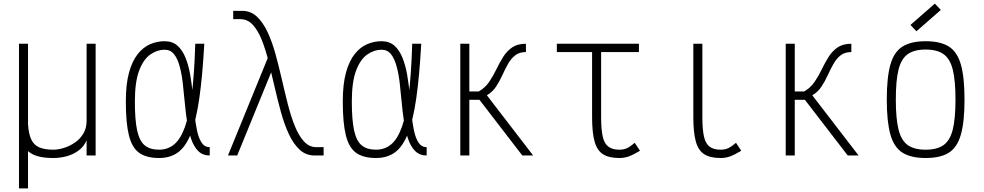

<svg xmlns="http://www.w3.org/2000/svg" viewBox="-20 -860 5440 1062"><path d="M85 182V-618H135V-175Q138 -121 152.5 -89.5Q167 -58 197 -45Q227 -32 275 -32Q302 -32 334 -42Q366 -52 394.5 -71.5Q423 -91 441 -121Q459 -151 459 -191V-618H509V0H459V-84Q445 -50 415.5 -28Q386 -6 349.5 4Q313 14 275 14Q226 14 192 5Q158 -4 135 -24V182Z M1140 -46V0Q1101 0 1076.5 -24.5Q1052 -49 1037.5 -91Q1023 -133 1015 -185Q1007 -237 1002 -292.5Q997 -348 991 -400Q985 -452 973.5 -494Q962 -536 942.5 -560.5Q923 -585 890 -585Q850 -585 812 -559Q774 -533 750 -470.5Q726 -408 726 -298Q726 -197 738.5 -139Q751 -81 780 -56.5Q809 -32 860 -32Q908 -32 943.5 -61.5Q979 -91 1003 -158Q1027 -225 1041 -338Q1055 -451 1060 -618H1110Q1100 -438 1082.5 -316.5Q1065 -195 1036.5 -122Q1008 -49 965 -17.5Q922 14 860 14Q790 14 750 -14.5Q710 -43 693 -111.5Q676 -180 676 -298Q676 -394 693.5 -458Q711 -522 741.5 -560.5Q772 -599 810.5 -615.5Q849 -632 890 -632Q934 -632 961.5 -607.5Q989 -583 1006 -541Q1023 -499 1032 -447Q1041 -395 1046 -339Q1051 -283 1056 -231Q1061 -179 1070 -137Q1079 -95 1095.5 -70.5Q1112 -46 1140 -46Z M1720 0Q1672 0 1637.5 -32Q1603 -64 1578 -117.5Q1553 -171 1534.5 -238Q1516 -305 1499.5 -377Q1483 -449 1466.5 -516Q1450 -583 1429 -636.5Q1408 -690 1379 -722Q1350 -754 1310 -754H1270V-800H1320Q1367 -800 1401 -768Q1435 -736 1460 -682.5Q1485 -629 1503.5 -562Q1522 -495 1538.5 -423Q1555 -351 1572 -284Q1589 -217 1610.5 -163.5Q1632 -110 1661 -78Q1690 -46 1730 -46H1770V0ZM1241 0 1474 -571 1493 -492 1292 0Z M2340 -46V0Q2301 0 2276.5 -24.5Q2252 -49 2237.5 -91Q2223 -133 2215 -185Q2207 -237 2202 -292.5Q2197 -348 2191 -400Q2185 -452 2173.5 -494Q2162 -536 2142.5 -560.5Q2123 -585 2090 -585Q2050 -585 2012 -559Q1974 -533 1950 -470.5Q1926 -408 1926 -298Q1926 -197 1938.5 -139Q1951 -81 1980 -56.5Q2009 -32 2060 -32Q2108 -32 2143.5 -61.5Q2179 -91 2203 -158Q2227 -225 2241 -338Q2255 -451 2260 -618H2310Q2300 -438 2282.5 -316.5Q2265 -195 2236.5 -122Q2208 -49 2165 -17.5Q2122 14 2060 14Q1990 14 1950 -14.5Q1910 -43 1893 -111.5Q1876 -180 1876 -298Q1876 -394 1893.5 -458Q1911 -522 1941.5 -560.5Q1972 -599 2010.5 -615.5Q2049 -632 2090 -632Q2134 -632 2161.5 -607.5Q2189 -583 2206 -541Q2223 -499 2232 -447Q2241 -395 2246 -339Q2251 -283 2256 -231Q2261 -179 2270 -137Q2279 -95 2295.5 -70.5Q2312 -46 2340 -46Z M2526 0V-618H2576V-354H2628Q2663 -374 2685.5 -407Q2708 -440 2725.5 -476.5Q2743 -513 2763 -545Q2783 -577 2812.5 -597.5Q2842 -618 2889 -618V-572Q2852 -572 2829 -553.5Q2806 -535 2789.5 -505.5Q2773 -476 2758 -443Q2743 -410 2723.5 -380.5Q2704 -351 2673 -333L2929 0H2869L2632 -308H2576V0Z M3406 14Q3349 14 3316 -6.5Q3283 -27 3269 -76.5Q3255 -126 3255 -211V-598H3305V-211Q3305 -143 3314 -104Q3323 -65 3345.5 -48.5Q3368 -32 3406 -32Q3429 -32 3447 -40Q3465 -48 3491 -70L3520 -26Q3483 -4 3458.5 5Q3434 14 3406 14ZM3060 -572V-618H3514V-572Z M3966 14Q3909 14 3876 -6.5Q3843 -27 3829 -76.5Q3815 -126 3815 -211V-618H3865V-211Q3865 -143 3874 -104Q3883 -65 3905.5 -48.5Q3928 -32 3966 -32Q3989 -32 4007 -40Q4025 -48 4051 -70L4080 -26Q4043 -4 4018.5 5Q3994 14 3966 14Z M4326 0V-618H4376V-354H4428Q4463 -374 4485.5 -407Q4508 -440 4525.5 -476.5Q4543 -513 4563 -545Q4583 -577 4612.5 -597.5Q4642 -618 4689 -618V-572Q4652 -572 4629 -553.5Q4606 -535 4589.5 -505.5Q4573 -476 4558 -443Q4543 -410 4523.5 -380.5Q4504 -351 4473 -333L4729 0H4669L4432 -308H4376V0Z M5100 14Q5019 14 4972 -15.5Q4925 -45 4905 -116Q4885 -187 4885 -309Q4885 -432 4905 -502.5Q4925 -573 4972 -602.5Q5019 -632 5100 -632Q5182 -632 5228.5 -602.5Q5275 -573 5295 -502.5Q5315 -432 5315 -309Q5315 -187 5295 -116Q5275 -45 5228.5 -15.5Q5182 14 5100 14ZM5100 -32Q5163 -32 5199 -57.5Q5235 -83 5250 -143.5Q5265 -204 5265 -309Q5265 -415 5250 -475Q5235 -535 5199 -560.5Q5163 -586 5100 -586Q5037 -586 5001 -560.5Q4965 -535 4950 -475Q4935 -415 4935 -309Q4935 -204 4950 -143.5Q4965 -83 5001 -57.5Q5037 -32 5100 -32ZM5049 -687 5016 -722 5151 -840 5184 -805Z"/></svg>

Font: Victor Mono Thin
Style: Regular
Weight: 100
Monospace: yes
Designer: Rune Bjørnerås
Version: Version 1.561;gftools[0.9.30]